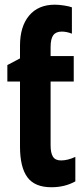

<svg xmlns="http://www.w3.org/2000/svg" viewBox="-20 -785 357 815"><path d="M212.9 -765.1Q229.5 -765.1 251.7 -761.7Q273.9 -758.3 285.2 -753.9V-642.1Q262.7 -650.9 242.2 -650.9Q217.3 -650.9 206.1 -635.5Q194.8 -620.1 194.8 -585V-546.9H293V-439H194.8V-168Q194.8 -135.7 204.8 -119.9Q214.8 -104 238.8 -104Q267.6 -104 299.8 -119.1V-15.1Q255.4 9.8 198.2 9.8Q127.4 9.8 96.2 -32.7Q64.9 -75.2 64.9 -163.1V-439H11.2V-508.8L64.9 -537.1V-590.8Q64.9 -672.9 103.8 -719Q142.6 -765.1 212.9 -765.1Z"/></svg>

Font: Open Sans Condensed
Style: Bold
Weight: 700
Width: 3
Designer: Monotype Design Team
Foundry: Monotype Imaging Inc.
Version: Version 3.003; ttfautohint (v1.8.4)